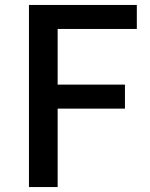

<svg xmlns="http://www.w3.org/2000/svg" viewBox="-20 -756 606 776"><path d="M97 0H213V-317H485V-414H213V-639H533V-736H97Z"/></svg>

Font: Noto Sans CJK KR Medium
Style: Regular
Weight: 500
Designer: Ryoko NISHIZUKA (kana & ideographs); Paul D. Hunt (Latin, Greek & Cyrillic); Wenlong ZHANG (bopomofo); Sandoll Communica
Foundry: Adobe Systems Incorporated
Version: Version 1.004;PS 1.004;hotconv 1.0.82;makeotf.lib2.5.63406